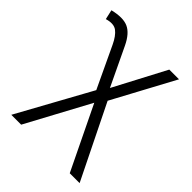

<svg xmlns="http://www.w3.org/2000/svg" viewBox="-201 -603 922 922"><g transform="rotate(45 260.5 -141.5)"><path d="M36 210 256 -190 249 -145 142 -372Q122.5 -413.5 99 -431.2Q75.5 -449 32 -436L21 -485Q86.5 -501 123.2 -484.2Q160 -467.5 187 -411L288 -199H271L419 -480H485L301 -138L307 -182L500 210H433L268 -131L286 -130L103 210Z"/></g></svg>

Font: Geologica Cursive Thin
Style: Regular
Weight: 250
Designer: Sindre Bremnes, Frode Helland
Foundry: Monokrom Skriftforlag AS
Version: Version 1.010;gftools[0.9.28]